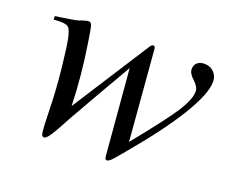

<svg xmlns="http://www.w3.org/2000/svg" viewBox="-85 -575 842 719"><g transform="rotate(20 336.0 -215.0)"><path d="M30.8 -409.2V-422.9Q35.6 -423.8 41.7 -424.6Q47.9 -425.3 51.8 -425.8Q55.7 -426.3 57.1 -426.8Q125 -436.5 127 -440.9Q149.9 -448.2 157.2 -448.2Q166.5 -448.2 170.2 -436.8Q173.8 -425.3 181.2 -376Q201.7 -246.1 205.1 -127.9L402.8 -436Q409.2 -445.8 415 -445.8Q419.4 -445.8 421.4 -443.1Q423.3 -440.4 423.8 -432.1L453.1 -75.2Q554.7 -200.2 588.9 -252.9Q623 -305.7 623 -337.9Q623 -355.5 601.1 -376Q580.1 -394.5 580.1 -412.1Q580.1 -428.2 590.6 -437.5Q601.1 -446.8 619.1 -446.8Q642.1 -446.8 657 -431.9Q671.9 -417 671.9 -394Q671.9 -345.7 616 -254.2Q560.1 -162.6 454.1 -37.1Q450.2 -31.2 443.8 -24.9Q423.8 0 414.3 9Q404.8 18.1 398.9 18.1Q393.1 18.1 391.4 13.2Q389.6 8.3 388.2 -12.2L360.8 -335.9L269 -176.8Q256.3 -153.8 242.7 -130.4Q229 -106.9 221.9 -94.2Q214.8 -81.5 212.9 -78.1Q184.6 -24.4 170.4 -3.2Q156.2 18.1 147.9 18.1Q140.6 18.1 137.9 9.5Q135.3 1 133.8 -28.8L130.9 -119.1Q128.9 -177.7 121.1 -251Q113.3 -324.2 106 -362.8Q99.1 -393.1 91.1 -401.6Q83 -410.2 60.1 -410.2H50.8Z"/></g></svg>

Font: Accordance
Style: Italic
Weight: 400
Italic angle: -11°
Version: Version 1.2 (build January 31, 2020) Miklal Software Solutio